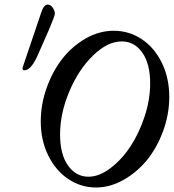

<svg xmlns="http://www.w3.org/2000/svg" viewBox="-20 -811 764 844"><path d="M87.9 -502Q79.1 -502 79.1 -509.8Q79.1 -513.2 81.1 -519L160.2 -752.9Q171.9 -791 189.9 -791Q202.6 -791 211.9 -777.1Q221.2 -763.2 221.2 -750Q221.2 -742.7 196.8 -684.1L147 -570.8Q116.7 -502 87.9 -502ZM401.9 13.2Q336.4 13.2 281 -23.4Q225.6 -60.1 192.4 -127Q159.2 -193.8 159.2 -276.9Q159.2 -352.5 185.3 -425.5Q211.4 -498.5 254.6 -553.5Q297.9 -608.4 357.2 -642.1Q416.5 -675.8 480 -675.8Q546.9 -675.8 602.5 -639.2Q658.2 -602.5 691.2 -535.4Q724.1 -468.3 724.1 -384.8Q724.1 -309.6 697.5 -236.3Q670.9 -163.1 627 -108.6Q583 -54.2 523.4 -20.5Q463.9 13.2 401.9 13.2ZM369.1 -34.2Q415.5 -34.2 464.8 -71.3Q514.2 -108.4 552.5 -166Q590.8 -223.6 615.5 -298.3Q640.1 -373 640.1 -443.8Q640.1 -530.8 605.5 -579.8Q570.8 -628.9 515.1 -628.9Q452.6 -628.9 388.9 -566.9Q325.2 -504.9 284.7 -408.9Q244.1 -313 244.1 -220.2Q244.1 -132.3 279.1 -83.3Q314 -34.2 369.1 -34.2Z"/></svg>

Font: Junicode SmCond Medium
Style: Italic
Weight: 500
Width: 4
Italic angle: -11°
Designer: Peter S. Baker
Version: Version 2.206